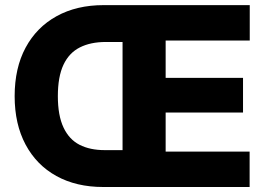

<svg xmlns="http://www.w3.org/2000/svg" viewBox="-20 -748 1065 768"><path d="M392.6 0Q285.2 0 205.6 -43.9Q126 -87.9 82.3 -169.7Q38.6 -251.5 38.6 -363.3Q38.6 -476.1 82.5 -557.6Q126.5 -639.2 206.5 -683.3Q286.6 -727.5 394.5 -727.5H569.3V-580.1H403.3Q342.3 -580.1 299.3 -558.3Q256.3 -536.6 233.9 -489Q211.4 -441.4 211.4 -363.3Q211.4 -286.1 233.9 -238.3Q256.3 -190.4 298.1 -168.9Q339.8 -147.5 398.9 -147.5H566.9V0ZM470.2 0V-727.5H979V-585.9H642.6V-436.5H952.1V-297.9H642.6V-141.6H978.5V0Z"/></svg>

Font: Inter 16pt ExtraBold
Style: Regular
Weight: 800
Version: Version 4.001;git-66647c0bb